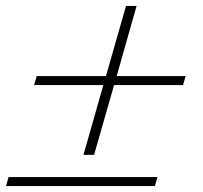

<svg xmlns="http://www.w3.org/2000/svg" viewBox="-44 -626 682 646"><path d="M0 0ZM485.8 -30.3 477.1 0H-23.9L-15.1 -30.3ZM379.9 -606H415.5L348.6 -370.1H580.6L571.8 -339.8H339.8L272.5 -105H236.8L303.7 -339.8H70.8L79.6 -370.1H312.5Z"/></svg>

Font: TypoPRO Playfair Display SC
Style: Bold Italic
Weight: 700
Italic angle: -14.9847°
Designer: Claus Eggers Sørensen
Foundry: Claus Eggers Sørensen
Version: Version 1.004;PS 001.004;hotconv 1.0.70;makeotf.lib2.5.58329